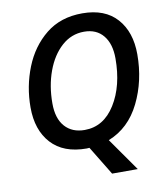

<svg xmlns="http://www.w3.org/2000/svg" viewBox="-95 -804 916 1054"><g transform="rotate(-10 362.5 -277.5)"><path d="M444 170H587L458 -14Q574 -60 634 -182Q694 -304 694 -451Q694 -576 627.5 -650.5Q561 -725 435 -725Q314 -725 232 -659Q150 -593 108 -487.5Q66 -382 66 -265Q66 -139 134 -64.5Q202 10 331 10Q341 10 346 9ZM338 -92Q268 -92 228 -137Q188 -182 188 -266Q188 -364 218 -445.5Q248 -527 302 -575.5Q356 -624 427 -624Q496 -624 534 -577.5Q572 -531 572 -450Q572 -297 508 -194.5Q444 -92 338 -92Z"/></g></svg>

Font: Noto Sans UI Medium
Style: Italic
Weight: 500
Italic angle: -12°
Designer: Monotype Design Team
Foundry: Monotype Imaging Inc.
Version: Version 1.901